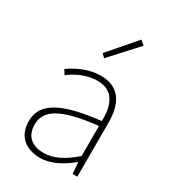

<svg xmlns="http://www.w3.org/2000/svg" viewBox="-200 -926 935 1044"><g transform="rotate(30 268.0 -403.5)"><path d="M218 13C288 13 354 -26 408 -70H411L416 0H446V-341C446 -448 408 -540 284 -540C198 -540 125 -496 92 -472L110 -443C144 -470 207 -507 282 -507C391 -507 413 -414 410 -329C173 -302 66 -247 66 -130C66 -30 136 13 218 13ZM221 -20C157 -20 103 -50 103 -131C103 -220 181 -273 410 -298V-109C341 -50 284 -20 221 -20ZM250 -631 402 -797 375 -820 229 -651Z"/></g></svg>

Font: Noto Sans CJK HK Thin
Style: Regular
Weight: 100
Designer: Ryoko NISHIZUKA 西塚涼子 (kana, bopomofo & ideographs); Paul D. Hunt (Latin, Greek & Cyrillic); Sandoll Communications 산돌커뮤니
Foundry: Adobe
Version: Version 2.004;hotconv 1.0.118;makeotfexe 2.5.65603